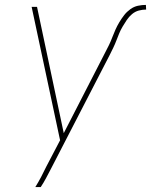

<svg xmlns="http://www.w3.org/2000/svg" viewBox="-20 -548 640 783"><path d="M146 215H124Q137 194 148 173Q159 152 169 131L225 24L109 -520H131L240 -5L409 -334Q417 -349 424.5 -364.5Q432 -380 438 -396Q444 -412 451 -427.5Q458 -443 467 -458Q476 -473 486.5 -486.5Q497 -500 511.5 -510.5Q526 -521 542.5 -524.5Q559 -528 575 -528L576 -509Q561 -509 546 -505Q531 -501 518.5 -490.5Q506 -480 497 -466.5Q488 -453 480 -439.5Q472 -426 466 -411.5Q460 -397 454.5 -382.5Q449 -368 442 -353.5Q435 -339 428 -325L188 140Q178 159 168 178Q158 197 146 215Z"/></svg>

Font: Iosevka Aile Thin
Style: Italic
Weight: 100
Italic angle: -9°
Designer: Belleve Invis
Foundry: Belleve Invis
Version: Version 31.1.0; ttfautohint (v1.8.4)